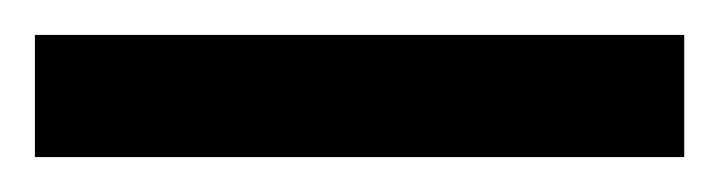

<svg xmlns="http://www.w3.org/2000/svg" viewBox="-22 70 412 110"><path d="M370 160H-2V90H370Z"/></svg>

Font: Noto Sans Sinhala ExtraCondensed ExtraBold
Style: Regular
Weight: 800
Width: 2
Designer: Jelle Bosma - Monotype Design Team
Foundry: Monotype Imaging Inc.
Version: Version 2.006; ttfautohint (v1.8.4.7-5d5b)